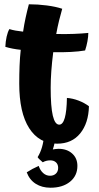

<svg xmlns="http://www.w3.org/2000/svg" viewBox="-20 -679 463 898"><path d="M293 -221Q320 -219 347.5 -208.5Q375 -198 396 -182Q394 -103 355 -55Q316 -7 247 -7Q163 -7 116.5 -79.5Q70 -152 70 -288Q70 -332 71.5 -371Q73 -410 77 -446Q58 -448 39.5 -451.5Q21 -455 5 -460Q6 -485 11 -507.5Q16 -530 24 -543Q36 -539 52.5 -536Q69 -533 88 -531Q93 -565 100 -597Q107 -629 115 -659Q157 -659 199 -653.5Q241 -648 271 -638Q264 -614 256.5 -583.5Q249 -553 243 -520Q288 -519 325.5 -520.5Q363 -522 393 -525Q393 -508 389 -486Q385 -464 378 -443Q349 -438 310.5 -436Q272 -434 229 -435Q223 -388 220 -346.5Q217 -305 217 -269Q217 -180 227 -138Q237 -96 257 -96Q274 -96 283 -127.5Q292 -159 293 -221ZM342 97Q342 143 307.5 171Q273 199 216 199Q176 199 147 180.5Q118 162 105 127Q119 118 132 111Q145 104 161 97Q168 118 182 130.5Q196 143 214 143Q231 143 241.5 133Q252 123 252 106Q252 90 242 80.5Q232 71 215 71Q206 71 197.5 73Q189 75 180 80Q172 73 165.5 67Q159 61 156 56Q169 35 176.5 9Q184 -17 185 -41L238 -29Q237 -19 234.5 -7Q232 5 227 20Q233 19 240 18Q247 17 254 17Q293 17 317.5 39Q342 61 342 97Z"/></svg>

Font: Atma SemiBold
Style: Regular
Weight: 600
Designer: Gregori Vincens, Jeremie Hornus, Riccardo Olocco, Yoann Minet.
Foundry: black foundry
Version: Version 1.102;PS 1.100;hotconv 1.0.86;makeotf.lib2.5.63406